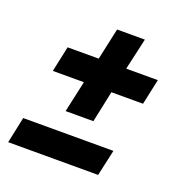

<svg xmlns="http://www.w3.org/2000/svg" viewBox="-96 -619 617 656"><g transform="rotate(20 212.0 -291.5)"><path d="M151 -214 176 -328H63L83 -421H196L221 -536H322L296 -421H411L391 -328H276L252 -214ZM3 -47 23 -142H351L330 -47Z"/></g></svg>

Font: Saira Ultra Condensed
Style: Bold Italic
Weight: 700
Width: 1
Italic angle: -12°
Designer: Hector Gatti with collaboration of the Omnibus-Type team
Foundry: Omnibus-Type
Version: Version 1.001; ttfautohint (v1.8)